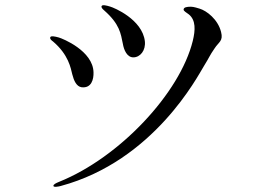

<svg xmlns="http://www.w3.org/2000/svg" viewBox="-20 -686 1040 733"><path d="M449 -519C453 -495 465 -467 489 -467C515 -467 537 -493 533 -529C523 -612 415 -657 400 -661C387 -665 371 -669 368 -663C365 -656 375 -649 378 -646C437 -594 441 -558 449 -519ZM256 -402C262 -378 272 -356 291 -353C329 -348 338 -383 337 -410C335 -492 219 -539 204 -543C190 -547 174 -550 172 -544C169 -537 179 -530 182 -528C242 -477 250 -426 256 -402ZM212 24C568 -72 735 -396 758 -433C781 -470 779 -472 799 -501C815 -526 833 -529 824 -564C812 -612 769 -645 742 -653C719 -660 714 -661 699 -660C694 -659 682 -659 681 -650C680 -644 692 -638 701 -631C728 -609 726 -571 716 -530C667 -331 437 -85 206 8C194 13 183 18 184 24C185 30 205 26 212 24Z"/></svg>

Font: Shippori Mincho
Style: Regular
Weight: 400
Designer: Bonji Tadano  Ryoko NISHIZUKA  (kana & ideographs); Frank Grießhammer (Latin, Greek & Cyrillic); Wenlong ZHANG  (bopomof
Foundry: Adobe Systems Incorporated
Version: Version 1.003;PS 1.001;hotconv 16.6.54;makeotf.lib2.5.65590